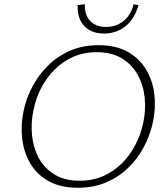

<svg xmlns="http://www.w3.org/2000/svg" viewBox="-20 -878 779 905"><path d="M347 7Q267 7 211.5 -23Q156 -53 124.5 -105Q93 -157 85 -221.5Q77 -286 91 -354Q103 -414 132.5 -469.5Q162 -525 206.5 -569Q251 -613 310.5 -639Q370 -665 444 -665Q526 -665 581.5 -634Q637 -603 668.5 -550.5Q700 -498 707.5 -433.5Q715 -369 701 -303Q688 -242 658.5 -186Q629 -130 584 -86.5Q539 -43 479.5 -18Q420 7 347 7ZM355 -26Q417 -26 467.5 -48.5Q518 -71 556 -109.5Q594 -148 619 -197Q644 -246 655 -298Q668 -358 662 -417Q656 -476 629.5 -524.5Q603 -573 555 -602.5Q507 -632 436 -632Q374 -632 324 -609.5Q274 -587 236 -548.5Q198 -510 173 -461Q148 -412 138 -360Q125 -300 131 -240.5Q137 -181 163 -133Q189 -85 237 -55.5Q285 -26 355 -26ZM470 -720Q411 -720 377.5 -755Q344 -790 346 -854L380 -858Q378 -809 404.5 -780Q431 -751 480 -751Q526 -751 561 -778Q596 -805 610 -858L633 -854Q614 -788 571 -754Q528 -720 470 -720Z"/></svg>

Font: Ysabeau Office ExtraLight
Style: Italic
Weight: 250
Italic angle: -12°
Designer: Christian Thalmann (Catharsis Fonts)
Version: Version 2.001;gftools[0.9.30]; featfreeze: tnum,lnum,ss02